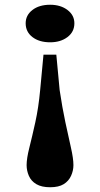

<svg xmlns="http://www.w3.org/2000/svg" viewBox="-20 -733 422 808"><path d="M217 -503 231 -354Q242 -280 255 -219Q268 -158 278.5 -112Q289 -66 289 -38Q289 -15 279 7Q269 29 248 42Q227 55 191 55Q155 55 133 42Q111 29 101.5 7Q92 -15 92 -38Q92 -66 103.5 -111.5Q115 -157 128.5 -218Q142 -279 149 -354L163 -503ZM191 -555Q145 -555 116.5 -577Q88 -599 88 -635Q88 -669 116.5 -691Q145 -713 191 -713Q235 -713 264 -691Q293 -669 293 -635Q293 -599 264 -577Q235 -555 191 -555Z"/></svg>

Font: BioRhyme SemiExpanded
Style: Bold
Weight: 700
Width: 6
Designer: Aoife Mooney
Foundry: Aoife Mooney Type
Version: Version 1.600;gftools[0.9.33]